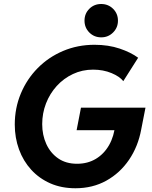

<svg xmlns="http://www.w3.org/2000/svg" viewBox="-20 -957 778 984"><path d="M366.7 7.8Q294.9 7.8 237.8 -17.3Q180.7 -42.5 139.9 -87.2Q99.1 -131.8 77.4 -191.4Q55.7 -251 55.7 -318.8Q55.7 -403.3 86.7 -477.5Q117.7 -551.8 173.1 -607.9Q228.5 -664.1 303.2 -695.8Q377.9 -727.5 464.4 -727.5Q535.6 -727.5 593.3 -708Q650.9 -688.5 688 -661.1L611.8 -541Q594.2 -564.5 551.8 -582.3Q509.3 -600.1 457 -600.1Q401.4 -600.1 353.8 -577.6Q306.2 -555.2 270.8 -516.4Q235.4 -477.5 215.8 -427Q196.3 -376.5 196.3 -320.8Q196.3 -265.1 217.3 -219Q238.3 -172.9 278.1 -145.3Q317.9 -117.7 375 -117.7Q429.2 -117.7 471.2 -142.8Q513.2 -168 539.1 -213.4Q564.9 -258.8 570.8 -319.8L631.3 -289.6H372.6L395 -405.3H725.6L703.6 -293Q687.5 -206.1 641.4 -138.2Q595.2 -70.3 525.1 -31.2Q455.1 7.8 366.7 7.8ZM499 -765.6Q462.4 -765.6 437.7 -790.5Q413.1 -815.4 413.1 -851.1Q413.1 -887.2 437.7 -911.9Q462.4 -936.5 498.5 -936.5Q534.7 -936.5 559.6 -911.9Q584.5 -887.2 584.5 -851.1Q584.5 -815.4 559.6 -790.5Q534.7 -765.6 499 -765.6Z"/></svg>

Font: Reddit Sans
Style: Bold Italic
Weight: 700
Italic angle: -11.25°
Designer: Stephen Hutchings
Version: Version 1.013